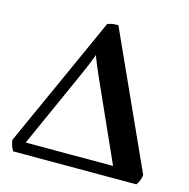

<svg xmlns="http://www.w3.org/2000/svg" viewBox="-102 -783 866 882"><g transform="rotate(15 331.0 -342.5)"><path d="M303 -677Q316 -682 328.5 -683.5Q341 -685 354 -685L642 -50Q640 -23 623 0H37Q23 -23 20 -50ZM293 -535Q282 -504 270.5 -476Q259 -448 245 -417L63 -11L54 -54H539L517 -11L335 -417Q321 -448 309 -476.5Q297 -505 286 -535Z"/></g></svg>

Font: Vollkorn SemiBold
Style: Regular
Weight: 600
Designer: Friedrich Althausen
Foundry: Friedrich Althausen
Version: Version 5.000